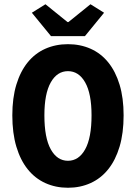

<svg xmlns="http://www.w3.org/2000/svg" viewBox="-20 -872 640 904"><path d="M300 12Q242 12 193.5 -10Q145 -32 110.5 -75Q76 -118 57 -181.5Q38 -245 38 -329Q38 -411 57 -473.5Q76 -536 110.5 -578.5Q145 -621 193.5 -642.5Q242 -664 300 -664Q358 -664 406.5 -642.5Q455 -621 489.5 -578.5Q524 -536 543 -473.5Q562 -411 562 -329Q562 -245 543 -181.5Q524 -118 489.5 -75Q455 -32 406.5 -10Q358 12 300 12ZM300 -115Q351 -115 381 -169Q411 -223 411 -329Q411 -431 381 -484Q351 -537 300 -537Q249 -537 219 -484Q189 -431 189 -329Q189 -223 219 -169Q249 -115 300 -115ZM220 -702 130 -812 194 -852 298 -768H302L406 -852L470 -812L380 -702Z"/></svg>

Font: Source Code Pro
Style: Bold
Weight: 700
Monospace: yes
Designer: Paul D. Hunt, Teo Tuominen
Foundry: Adobe Systems Incorporated
Version: Version 2.030;PS 1.000;hotconv 16.6.51;makeotf.lib2.5.65220